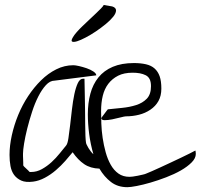

<svg xmlns="http://www.w3.org/2000/svg" viewBox="-20 -736 813 778"><path d="M18.6 -108.4Q18.6 -145.5 27.8 -187.5Q37.1 -229.5 53.7 -270Q70.3 -310.5 94.2 -346.7Q118.2 -382.8 146.5 -410.6Q174.8 -438.5 208 -455.1Q241.2 -471.7 277.3 -471.7Q285.2 -471.7 300.3 -468.3Q315.4 -464.8 331.1 -459.5Q346.7 -454.1 358.4 -446.3Q370.1 -438.5 370.1 -430.7L201.2 -409.2Q182.6 -409.2 166 -391.1Q149.4 -373 135.3 -345.2Q121.1 -317.4 109.9 -282.7Q98.6 -248 90.3 -214.8Q82 -181.6 77.6 -154.3Q73.2 -127 73.2 -113.3V-103.5Q73.2 -97.7 73.7 -90.3Q74.2 -83 74.2 -75.2V-66.4Q74.2 -64.5 78.1 -60.5L94.7 -44.9Q98.6 -40 100.6 -39.1Q101.6 -39.1 103.5 -39.1H106.4Q128.9 -39.1 149.9 -50.8Q170.9 -62.5 189 -79.1Q207 -95.7 222.2 -114.7Q237.3 -133.8 248 -146.5Q253.9 -153.3 257.3 -176.3Q260.7 -199.2 264.2 -229Q267.6 -258.8 271.5 -292.5Q275.4 -326.2 281.2 -354Q287.1 -381.8 295.4 -399.4Q303.7 -417 316.4 -417Q317.4 -417 319.8 -417Q322.3 -417 322.3 -417Q322.3 -412.1 322.8 -392.6Q323.2 -373 323.7 -346.2Q324.2 -319.3 324.7 -289.1Q325.2 -258.8 325.2 -231.9Q325.2 -205.1 326.2 -185.5Q327.1 -166 328.1 -161.1Q328.1 -156.2 331.1 -149.9Q334 -143.6 338.4 -136.2Q342.8 -128.9 348.1 -122.1Q353.5 -115.2 358.4 -111.3Q346.7 -151.4 341.3 -193.4Q335.9 -235.4 335.9 -272.5Q335.9 -318.4 346.2 -356.4Q356.4 -394.5 378.9 -422.4Q401.4 -450.2 437 -465.3Q472.7 -480.5 522.5 -480.5Q549.8 -480.5 571.3 -475.6Q592.8 -470.7 606.4 -458.5Q620.1 -446.3 627 -426.8Q633.8 -407.2 633.8 -377Q633.8 -347.7 622.1 -326.7Q610.4 -305.7 589.4 -291.5Q568.4 -277.3 543 -271Q517.6 -264.6 490.2 -264.6Q485.4 -264.6 468.8 -260.3Q452.1 -255.9 434.6 -252.4Q417 -249 403.8 -249Q390.6 -249 390.6 -257.8Q390.6 -258.8 395 -264.2Q399.4 -269.5 403.8 -275.9Q408.2 -282.2 412.1 -287.1L417 -293Q443.4 -295.9 474.1 -298.8Q504.9 -301.8 531.2 -310.1Q557.6 -318.4 574.7 -335.9Q591.8 -353.5 591.8 -386.7Q591.8 -404.3 586.4 -415Q581.1 -425.8 570.3 -431.2Q559.6 -436.5 546.4 -439Q533.2 -441.4 517.6 -441.4Q482.4 -441.4 458.5 -429.2Q434.6 -417 418.9 -396.5Q403.3 -376 396.5 -348.1Q389.6 -320.3 389.6 -285.2Q389.6 -263.7 390.6 -234.9Q391.6 -206.1 396 -176.8Q400.4 -147.5 408.2 -119.1Q416 -90.8 428.7 -68.4Q441.4 -45.9 460 -32.7Q478.5 -19.5 504.9 -19.5Q508.8 -19.5 518.1 -20.5Q527.3 -21.5 538.1 -23.9Q548.8 -26.4 558.1 -28.3Q567.4 -30.3 571.3 -32.2Q579.1 -35.2 594.7 -42Q610.4 -48.8 630.4 -58.1Q650.4 -67.4 672.4 -77.6Q694.3 -87.9 713.9 -97.2Q733.4 -106.4 749 -114.3Q764.6 -122.1 771.5 -126Q772.5 -125 772.9 -119.6Q773.4 -114.3 773.4 -112.3Q773.4 -94.7 756.3 -77.6Q739.3 -60.5 712.9 -45.4Q686.5 -30.3 653.3 -17.6Q620.1 -4.9 589.8 3.9Q559.6 12.7 534.2 17.6Q508.8 22.5 496.1 22.5Q457 22.5 429.7 1.5Q402.3 -19.5 382.8 -52.7Q346.7 -53.7 321.3 -70.8Q295.9 -87.9 274.4 -119.1Q261.7 -103.5 244.6 -84Q227.5 -64.5 206.5 -46.4Q185.5 -28.3 161.6 -15.6Q137.7 -2.9 114.3 0Q84 3.9 65.9 -4.4Q47.9 -12.7 37.1 -27.3Q26.4 -42 22.5 -63Q18.6 -84 18.6 -108.4ZM434.6 -710Q450.2 -705.1 450.2 -693.8Q450.2 -682.6 439 -668.5Q427.7 -654.3 408.7 -638.7Q389.6 -623 368.7 -608.9Q347.7 -594.7 327.1 -584Q306.6 -573.2 292.5 -568.8Q278.3 -564.5 272.5 -567.4Q266.6 -570.3 275.4 -585Q280.3 -593.8 291 -606Q301.8 -618.2 314.5 -630.4Q327.1 -642.6 341.3 -655.8Q355.5 -668.9 367.2 -680.2Q378.9 -691.4 388.2 -700.7Q397.5 -710 400.4 -715.8Z"/></svg>

Font: The Girl Next Door
Style: Regular
Weight: 400
Designer: Kimberly Geswein
Foundry: Kimberly Geswein
Version: Version 1.002 2010